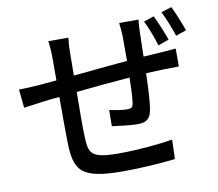

<svg xmlns="http://www.w3.org/2000/svg" viewBox="-85 -859 1126 993"><g transform="rotate(-10 478.0 -362.5)"><path d="M833 -596C820 -634 796 -691 778 -728L724 -710C743 -673 763 -619 776 -576ZM596 -725C598 -707 602 -669 602 -647C602 -608 602 -565 602 -525C508 -516 405 -507 318 -498C319 -543 319 -583 319 -610C319 -643 321 -670 324 -696H219C223 -665 225 -639 225 -605V-489C185 -486 154 -483 133 -481C94 -478 54 -476 26 -476L36 -379C61 -382 110 -389 140 -393C161 -396 189 -399 225 -402C225 -311 225 -214 226 -174C229 -17 254 34 485 34C578 34 694 26 758 18L761 -84C696 -72 577 -61 479 -61C325 -61 321 -90 318 -187C316 -226 317 -319 318 -412C406 -421 510 -431 600 -438C599 -384 597 -331 592 -302C589 -282 579 -278 558 -278C538 -278 498 -284 467 -291L466 -206C494 -202 564 -193 598 -193C643 -193 665 -206 674 -250C683 -293 686 -374 688 -445C746 -448 803 -450 861 -450V-544C804 -539 747 -535 690 -532C691 -569 692 -610 693 -651C693 -674 695 -709 698 -725ZM821 -742C840 -706 860 -652 875 -609L930 -628C917 -665 894 -723 876 -759Z"/></g></svg>

Font: Kinto Sans Med
Style: Regular
Weight: 500
Designer: Authors: Ryoko NISHIZUKA  (kana & ideographs); Paul D. Hunt (Latin, Greek & Cyrillic); Wenlong ZHANG  (bopomofo); Sandol
Foundry: Adobe Systems Incorporated, ookami Inc.
Version: Version 0.001